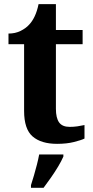

<svg xmlns="http://www.w3.org/2000/svg" viewBox="-20 -680 445 921"><path d="M253.9 10Q177.3 10 136.5 -25.4Q95.6 -60.7 95.6 -147.9V-468H20.7V-519Q53.2 -519 78.7 -531.7Q104.2 -544.4 119 -560.9Q134.3 -576.5 146.2 -601.4Q158 -626.2 165 -660.2H248.2V-536H376.3V-468H248.2V-158.2Q248.2 -113.6 263.7 -92.5Q279.1 -71.4 314.3 -71.4Q333.5 -71.4 351.4 -74Q369.3 -76.6 385.3 -80.2V-15.3Q369.4 -7.5 334.7 1.2Q300 10 253.9 10ZM128.6 208Q135.2 187.7 142.8 161.9Q150.4 136 157.2 109.3Q163.9 82.7 167.9 61H284V71Q275 92 259 118.7Q243 145.4 224.1 172.4Q205.2 199.4 188.9 221H128.6Z"/></svg>

Font: Noto Serif Khmer
Style: Regular
Weight: 400
Designer: Danh Hong and the Monotype Design Team
Foundry: Monotype Imaging Inc.
Version: Version 2.003